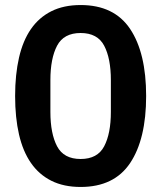

<svg xmlns="http://www.w3.org/2000/svg" viewBox="-20 -730 640 762"><path d="M300 12Q233 12 184 -12.5Q135 -37 103 -83Q71 -129 55.5 -196Q40 -263 40 -349Q40 -434 55.5 -501.5Q71 -569 103 -615Q135 -661 184 -685.5Q233 -710 300 -710Q433 -710 496.5 -615Q560 -520 560 -349Q560 -178 496.5 -83Q433 12 300 12ZM300 -99Q367 -99 393.5 -149.5Q420 -200 420 -286V-412Q420 -498 393.5 -548.5Q367 -599 300 -599Q233 -599 206.5 -548.5Q180 -498 180 -412V-286Q180 -200 206.5 -149.5Q233 -99 300 -99Z"/></svg>

Font: IBM Plex Sans Hebrew SmBld
Style: Regular
Weight: 600
Designer: Mike Abbink, Paul van der Laan, Pieter van Rosmalen, Yanek Iontef
Foundry: Bold Monday
Version: Version 1.3